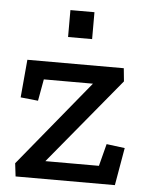

<svg xmlns="http://www.w3.org/2000/svg" viewBox="-49 -691 566 732"><g transform="rotate(5 234.0 -325.0)"><path d="M38 0 32 -50 301 -378H113L98 -295L31 -302L44 -447H413L418 -397L146 -68H351L373 -153L443 -144L418 0ZM191 -650H283V-547H191Z"/></g></svg>

Font: Zilla Slab Medium
Style: Regular
Weight: 500
Designer: Typotheque.com
Foundry: Typotheque type foundry
Version: Version 1.1; 2017